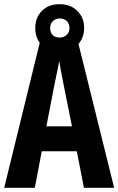

<svg xmlns="http://www.w3.org/2000/svg" viewBox="-20 -895 564 915"><path d="M380 0 346 -174H179L146 0H0L175 -714H347L524 0ZM283 -492Q275 -530 271 -554Q267 -578 262 -605Q259 -583 251.5 -549.5Q244 -516 240 -494L201 -293H323ZM264 -647Q211 -647 179.5 -679Q148 -711 148 -761Q148 -811 179.5 -843Q211 -875 264 -875Q316 -875 348.5 -843Q381 -811 381 -762Q381 -713 349 -680Q317 -647 264 -647ZM265 -716Q284 -716 297.5 -728.5Q311 -741 311 -761Q311 -782 298.5 -794.5Q286 -807 265 -807Q245 -807 232 -794.5Q219 -782 219 -761Q219 -741 230.5 -728.5Q242 -716 265 -716Z"/></svg>

Font: Noto Sans Gujarati ExtraCondensed
Style: Bold
Weight: 700
Width: 2
Designer: Jelle Bosma - Monotype Design Team, Universal Thirst
Foundry: Monotype Imaging Inc.
Version: Version 2.106; ttfautohint (v1.8.4.7-5d5b)